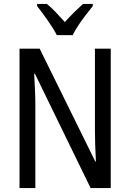

<svg xmlns="http://www.w3.org/2000/svg" viewBox="-20 -963 666 983"><path d="M547 0H444L159 -585H155Q157 -546 159 -505Q161 -464 161 -426V0H80V-714H183L468 -136H471Q469 -174 467.5 -216.5Q466 -259 466 -294V-714H547ZM271 -783Q254 -816 225 -857.5Q196 -899 170 -932V-943H220Q241 -926 265 -901Q289 -876 312 -850Q338 -879 358.5 -899Q379 -919 405 -943H455V-932Q439 -912 419 -886Q399 -860 381 -833Q363 -806 352 -783Z"/></svg>

Font: Noto Sans Tamil Condensed
Style: Regular
Weight: 400
Width: 3
Designer: Jelle Bosma - Monotype Design Team
Foundry: Monotype Imaging Inc.
Version: Version 2.004; ttfautohint (v1.8.4.7-5d5b)